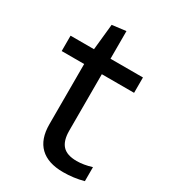

<svg xmlns="http://www.w3.org/2000/svg" viewBox="-173 -770 766 866"><g transform="rotate(30 210.5 -337.0)"><path d="M296 10Q217 10 176 -29.5Q135 -69 135 -146V-460H18V-540H140L154 -675L226 -684V-540H395V-460H227V-166Q227 -114 250 -89Q273 -64 324 -64Q360 -64 402 -77V-4Q351 10 296 10Z"/></g></svg>

Font: Encode Sans Wide
Style: Regular
Weight: 400
Designer: Pablo Impallari, Andres Torresi
Foundry: Pablo Impallari, Andres Torresi
Version: Version 1.000; ttfautohint (v1.00) -l 8 -r 50 -G 200 -x 14 -